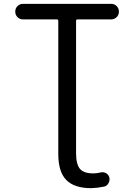

<svg xmlns="http://www.w3.org/2000/svg" viewBox="-20 -775 694 1002"><path d="M284.2 -666Q284.2 -673.8 277.3 -673.8H99.6Q83 -673.8 71.3 -685.5Q59.6 -697.3 59.6 -714.4Q59.6 -731.4 71.3 -743.2Q83 -754.9 99.6 -754.9H560.5Q577.1 -754.9 588.9 -743.2Q600.6 -731.4 600.6 -714.4Q600.6 -697.3 588.9 -685.5Q577.1 -673.8 560.5 -673.8H384.8Q377 -673.8 377 -666V24.4Q377 82 397 106Q417 129.9 466.8 129.9Q484.4 129.9 504.9 125Q520.5 121.1 533.7 128.9Q546.9 136.7 550.8 151.4Q551.8 156.2 551.8 161.1Q551.8 171.9 545.9 181.6Q538.1 196.3 521.5 199.2Q488.3 206.1 456.1 207Q368.2 207 326.2 164.6Q284.2 122.1 284.2 28.3Z"/></svg>

Font: Gen Jyuu Gothic Regular
Style: Regular
Weight: 400
Designer: [Source Han Sans]
Ryoko NISHIZUKA  (kana & ideographs); Paul D. Hunt (Latin, Greek & Cyrillic); Wenlong ZHANG  (bopomofo
Version: Version 1.002.20150607